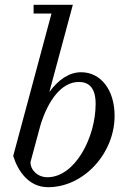

<svg xmlns="http://www.w3.org/2000/svg" viewBox="-20 -770 540 800"><path d="M194.5 -713.5 35 -120C55 -57 99.5 10 180.5 10C329.5 10 457.5 -131.5 457.5 -287.5C457.5 -395.5 400 -469 318 -469C269 -469 224 -439 185.5 -386.5L283.5 -750H120V-713.5ZM107 -94.5 149 -250C181.5 -354 237 -428.5 308.5 -428.5C344.5 -428.5 378.5 -411 378.5 -337C378.5 -198 293 -31.5 177.5 -31.5C137.5 -31.5 107 -60.5 107 -94.5Z"/></svg>

Font: Bodoni* 06pt
Style: Italic
Weight: 400
Italic angle: -13°
Version: Version 2.3